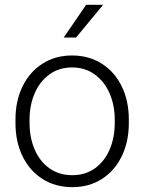

<svg xmlns="http://www.w3.org/2000/svg" viewBox="-20 -769 601 799"><path d="M44.4 0ZM279.8 -538.1Q350.1 -538.1 403.8 -503.9Q457.5 -469.7 486.8 -409.2Q516.1 -348.6 516.1 -272V-256.3Q516.1 -179.7 486.8 -119.1Q457.5 -58.6 404.3 -24.4Q351.1 9.8 280.8 9.8Q210.4 9.8 156.7 -24.4Q103 -58.6 73.7 -119.1Q44.4 -179.7 44.4 -256.3V-272Q44.4 -348.6 73.7 -409.2Q103 -469.7 156.5 -503.9Q210 -538.1 279.8 -538.1ZM280.8 -40Q335.9 -40 376 -69.3Q416 -98.6 436.8 -147.9Q457.5 -197.3 457.5 -256.3V-272Q457.5 -330.1 436.5 -379.4Q415.5 -428.7 375.2 -458.5Q335 -488.3 279.8 -488.3Q224.6 -488.3 184.6 -458.5Q144.5 -428.7 123.8 -379.4Q103 -330.1 103 -272V-256.3Q103 -197.3 123.8 -147.9Q144.5 -98.6 184.8 -69.3Q225.1 -40 280.8 -40ZM409.2 -749 296.4 -612.8H245.1L338.4 -749Z"/></svg>

Font: Heebo Light
Style: Regular
Weight: 300
Designer: Oded Ezer
Foundry: Meir Sadan
Version: Version 2.001; ttfautohint (v1.5.14-ce02) -l 8 -r 50 -G 200 